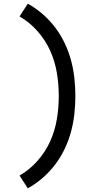

<svg xmlns="http://www.w3.org/2000/svg" viewBox="-20 -861 540 1042"><path d="M131 161 86 92Q141 60 183.5 12Q226 -36 252 -93.5Q278 -151 288.5 -214Q299 -277 299 -340Q299 -403 288.5 -466Q278 -529 252 -586.5Q226 -644 183.5 -692Q141 -740 86 -772L131 -841Q174 -817 211.5 -784.5Q249 -752 279 -712.5Q309 -673 330.5 -628Q352 -583 365 -535.5Q378 -488 383.5 -438.5Q389 -389 389 -340Q389 -291 383.5 -241.5Q378 -192 365 -144.5Q352 -97 330.5 -52Q309 -7 279 32.5Q249 72 211.5 104.5Q174 137 131 161Z"/></svg>

Font: Iosevka Term Medium
Style: Regular
Weight: 500
Monospace: yes
Designer: Belleve Invis
Foundry: Belleve Invis
Version: Version 26.3.1